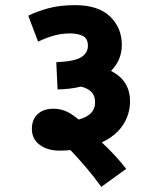

<svg xmlns="http://www.w3.org/2000/svg" viewBox="-20 -652 610 747"><path d="M90 -591Q122 -607 167 -619.5Q212 -632 272 -632Q362 -632 408 -588Q454 -544 454 -477Q454 -419 412 -376Q451 -356 468.5 -326Q486 -296 486 -259Q486 -207 458 -165Q430 -123 376 -98Q402 -74 426.5 -47.5Q451 -21 471 5L374 75Q346 36 314.5 -1Q283 -38 254 -68Q233 -66 211 -66Q165 -66 134.5 -88.5Q104 -111 104 -151Q104 -187 126.5 -208Q149 -229 188 -229Q211 -229 232.5 -221Q254 -213 286 -187Q350 -204 350 -253Q350 -280 335.5 -294.5Q321 -309 295 -315Q254 -305 204 -304L199 -410Q270 -413 296 -429.5Q322 -446 322 -474Q322 -503 301.5 -512.5Q281 -522 253 -522Q219 -522 188 -513Q157 -504 128 -490Z"/></svg>

Font: RS Noto Sans
Style: Bold
Weight: 700
Designer: Monotype Design Team
Foundry: Monotype Imaging Inc.
Version: Version 3.10